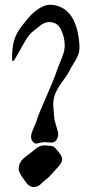

<svg xmlns="http://www.w3.org/2000/svg" viewBox="-20 -800 374 801"><path d="M217.8 -98.6Q210.9 -91.8 196.8 -75.2Q182.6 -58.6 169.9 -49.8Q165 -45.9 158.2 -39.6Q151.4 -33.2 147 -29.3Q142.6 -25.4 135.7 -22.5Q128.9 -19.5 121.1 -19.5H119.1Q116.2 -19.5 113.3 -20.5Q110.4 -21.5 107.9 -22.5Q105.5 -23.4 102.5 -25.4Q99.6 -27.3 98.1 -28.3Q96.7 -29.3 94.2 -32.2Q91.8 -35.2 90.8 -36.6Q89.8 -38.1 86.9 -42Q84 -45.9 83 -46.9Q57.6 -80.1 57.6 -95.7Q57.6 -97.7 58.1 -99.6Q58.6 -101.6 58.6 -103.5Q59.6 -111.3 62.5 -117.7Q65.4 -124 68.4 -128.4Q71.3 -132.8 77.1 -138.2Q83 -143.6 86.9 -146.5Q90.8 -149.4 98.6 -155.3Q106.4 -161.1 110.4 -164.1Q113.3 -166 120.6 -172.4Q127.9 -178.7 131.3 -181.2Q134.8 -183.6 140.6 -187Q146.5 -190.4 152.3 -191.9Q158.2 -193.4 165 -193.4H169.9Q197.3 -191.4 202.6 -189Q208 -186.5 223.6 -167Q239.3 -148.4 239.3 -134.8Q239.3 -120.1 217.8 -98.6ZM132.8 -296.9Q138.7 -318.4 171.9 -393.6Q205.1 -468.8 216.8 -503.9Q221.7 -518.6 230.5 -539.6Q239.3 -560.5 244.6 -576.7Q250 -592.8 250 -610.4Q250 -643.6 234.9 -675.8Q219.7 -708 184.6 -708Q175.8 -708 166 -704.1Q156.2 -700.2 150.4 -695.3Q144.5 -690.4 133.8 -682.1Q123 -673.8 117.2 -668.9Q101.6 -657.2 83 -625.5Q64.5 -593.8 51.3 -569.3Q38.1 -544.9 34.2 -544.9Q30.3 -544.9 30.3 -557.6Q30.3 -602.5 39.1 -632.3Q47.9 -662.1 72.3 -693.4Q95.7 -722.7 108.9 -736.8Q122.1 -751 145 -765.6Q168 -780.3 190.4 -780.3Q201.2 -780.3 212.9 -777.3Q300.8 -756.8 311.5 -612.3V-602.5Q311.5 -585 305.7 -569.8Q299.8 -554.7 287.6 -535.6Q275.4 -516.6 269.5 -503.9Q261.7 -488.3 242.7 -462.9Q223.6 -437.5 212.9 -414.6Q202.1 -391.6 202.1 -364.3Q202.1 -355.5 204.1 -337.4Q206.1 -319.3 206.1 -311.5Q207 -296.9 214.8 -273.4Q222.7 -250 222.7 -239.3Q222.7 -227.5 215.3 -216.3Q208 -205.1 194.3 -205.1Q190.4 -205.1 180.2 -206.1Q169.9 -207 165 -207Q158.2 -207 146.5 -204.1Q134.8 -201.2 130.9 -201.2Q122.1 -201.2 115.7 -210.4Q109.4 -219.7 109.4 -230.5Q109.4 -241.2 119.6 -264.2Q129.9 -287.1 132.8 -296.9Z"/></svg>

Font: Isabella
Style: Medium
Weight: 500
Designer: John Stracke
Version: Version 001.202